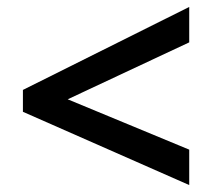

<svg xmlns="http://www.w3.org/2000/svg" viewBox="-20 -722 612 553"><path d="M525 -189V-291L175 -436L525 -600V-702L46 -463V-400Z"/></svg>

Font: Noto Sans Kannada UI SemiBold
Style: Regular
Weight: 600
Designer: Jelle Bosma - Monotype Design Team
Foundry: Monotype Imaging Inc.
Version: Version 2.005